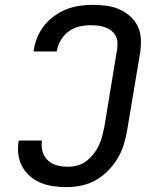

<svg xmlns="http://www.w3.org/2000/svg" viewBox="-20 -763 640 791"><path d="M254 8Q226 8 199 4Q172 0 147.5 -10Q123 -20 103.5 -37Q84 -54 71.5 -77Q59 -100 55.5 -127.5Q52 -155 57 -183V-184H153V-183Q149 -160 155.5 -138Q162 -116 178 -101.5Q194 -87 216 -81.5Q238 -76 261 -76Q280 -76 300 -81.5Q320 -87 336.5 -100Q353 -113 366 -129.5Q379 -146 387.5 -164.5Q396 -183 401 -202.5Q406 -222 410 -241L463 -563Q465 -578 463.5 -592.5Q462 -607 454.5 -619Q447 -631 435.5 -639Q424 -647 410.5 -651.5Q397 -656 382.5 -657.5Q368 -659 354 -659Q331 -659 308 -654Q285 -649 265 -635Q245 -621 232 -600Q219 -579 215 -557L214 -551H118L120 -561Q124 -587 135 -612.5Q146 -638 164 -660Q182 -682 205.5 -698.5Q229 -715 254.5 -725Q280 -735 307 -739Q334 -743 361 -743Q389 -743 417 -739.5Q445 -736 469.5 -725.5Q494 -715 514 -698Q534 -681 546 -657.5Q558 -634 560 -606Q562 -578 558 -550L504 -227Q499 -197 490 -167.5Q481 -138 464.5 -110.5Q448 -83 425 -59.5Q402 -36 374 -20.5Q346 -5 315 1.5Q284 8 254 8Z"/></svg>

Font: Iosevka Aile Medium
Style: Italic
Weight: 500
Italic angle: -9°
Designer: Belleve Invis
Foundry: Belleve Invis
Version: Version 31.1.0; ttfautohint (v1.8.4)